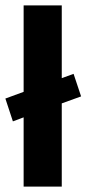

<svg xmlns="http://www.w3.org/2000/svg" viewBox="-30 -695 322 715"><path d="M200 0H58V-258L18 -243L-10 -328L58 -353V-675H200V-404L244 -420L272 -336L200 -310Z"/></svg>

Font: Gemunu Libre ExtraBold
Style: Regular
Weight: 800
Designer: Puspanada Ekanayake, Sola Matas, Pathum Egodawatta, Kosala Senevirathne
Foundry: mooniak
Version: Version 1.100